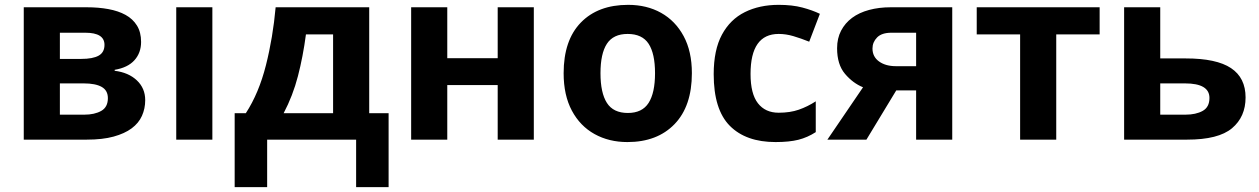

<svg xmlns="http://www.w3.org/2000/svg" viewBox="-20 -576 5193 792"><path d="M338 -546Q386 -546 427 -538.5Q468 -531 498 -514.5Q528 -498 545 -470.5Q562 -443 562 -403Q562 -358 534.5 -327.5Q507 -297 453 -288V-284Q510 -277 544.5 -244.5Q579 -212 579 -163Q579 -128 565.5 -98Q552 -68 523 -46.5Q494 -25 448.5 -12.5Q403 0 338 0H78V-546ZM227 -232V-103H328Q370 -103 397.5 -118.5Q425 -134 425 -171Q425 -203 399.5 -217.5Q374 -232 325 -232ZM227 -441V-333H315Q363 -333 387 -346.5Q411 -360 411 -391Q411 -441 332 -441Z M856 0H707V-546H856Z M948 -109H994Q1048 -192 1077 -307Q1106 -422 1117 -546H1503V-109H1583V196H1449V0H1082V196H948ZM1354 -109V-434H1242Q1230 -343 1209 -262Q1188 -181 1150 -109Z M1825 -546V-336H2033V-546H2182V0H2033V-225H1825V0H1676V-546Z M2834 -274Q2834 -138 2762.5 -64Q2691 10 2568 10Q2492 10 2432.5 -23Q2373 -56 2339 -119.5Q2305 -183 2305 -274Q2305 -410 2376 -483Q2447 -556 2571 -556Q2648 -556 2707 -523Q2766 -490 2800 -427Q2834 -364 2834 -274ZM2457 -274Q2457 -193 2483.5 -151.5Q2510 -110 2570 -110Q2629 -110 2655.5 -151.5Q2682 -193 2682 -274Q2682 -355 2655.5 -395.5Q2629 -436 2569 -436Q2510 -436 2483.5 -395.5Q2457 -355 2457 -274Z M3179 10Q3057 10 2990.5 -57Q2924 -124 2924 -270Q2924 -370 2958 -433Q2992 -496 3052.5 -526Q3113 -556 3192 -556Q3248 -556 3289.5 -545Q3331 -534 3362 -519L3318 -404Q3283 -418 3252.5 -427Q3222 -436 3192 -436Q3076 -436 3076 -271Q3076 -189 3106.5 -150Q3137 -111 3192 -111Q3239 -111 3275 -123.5Q3311 -136 3345 -158V-31Q3311 -9 3273.5 0.5Q3236 10 3179 10Z M3540 -216Q3498 -233 3465.5 -271.5Q3433 -310 3433 -377Q3433 -418 3449.5 -449.5Q3466 -481 3495 -502.5Q3524 -524 3565 -535Q3606 -546 3654 -546H3908V0H3759V-203H3677L3554 0H3393ZM3579 -376Q3579 -342 3606 -322.5Q3633 -303 3676 -303H3759V-441H3657Q3617 -441 3598 -421.5Q3579 -402 3579 -376Z M4516 -546V-434H4337V0H4188V-434H4009V-546Z M4617 0V-546H4766V-335H4871Q4998 -335 5058 -295Q5118 -255 5118 -174Q5118 -94 5062 -47Q5006 0 4877 0ZM4766 -232V-103H4870Q4913 -103 4941 -118.5Q4969 -134 4969 -172Q4969 -232 4868 -232Z"/></svg>

Font: BC Sans
Style: Bold
Weight: 700
Designer: Monotype Design Team
Province of B.C.
Foundry: Monotype Imaging Inc.
Version: Version 2.000;GOOG;noto-source:20170915:90ef993387c0